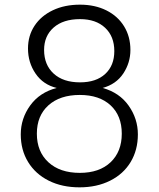

<svg xmlns="http://www.w3.org/2000/svg" viewBox="-20 -793 680 823"><path d="M69 -217Q69 -285 109.5 -341Q150 -397 223 -416Q165 -430 132.5 -477.5Q100 -525 100 -585Q100 -640 128 -682.5Q156 -725 206.5 -749Q257 -773 323 -773Q387 -773 436 -748.5Q485 -724 512 -680Q539 -636 539 -579Q539 -524 508.5 -478Q478 -432 420 -416Q492 -396 531.5 -340Q571 -284 571 -217Q571 -150 540 -98.5Q509 -47 452 -18.5Q395 10 321 10Q246 10 189 -18.5Q132 -47 100.5 -98.5Q69 -150 69 -217ZM470 -574Q470 -637 430.5 -674Q391 -711 323 -711Q251 -711 210 -675Q169 -639 169 -579Q169 -515 210 -477.5Q251 -440 323 -440Q392 -440 431 -476Q470 -512 470 -574ZM502 -220Q502 -297 454 -341.5Q406 -386 322 -386Q237 -386 187.5 -341.5Q138 -297 138 -220Q138 -143 187.5 -97.5Q237 -52 322 -52Q406 -52 454 -97.5Q502 -143 502 -220Z"/></svg>

Font: Open Sauce One Light
Style: Regular
Weight: 300
Designer: Alfredo Marco Pradil
Foundry: Creative Sauce Fz LLC
Version: Version 1.477